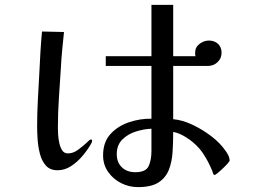

<svg xmlns="http://www.w3.org/2000/svg" viewBox="-20 -759 1040 786"><path d="M600 -232Q569 -231 536 -220.5Q503 -210 480.5 -187.5Q458 -165 458 -128Q458 -94 479 -74Q500 -54 534 -54Q577 -54 588.5 -79Q600 -104 600 -141ZM357 -183Q357 -179 355.5 -175.5Q354 -172 352 -169Q339 -146 318 -121Q297 -96 271 -79Q245 -62 216 -62Q185 -62 168 -81Q151 -100 143.5 -129Q136 -158 134 -188Q132 -218 132 -240Q132 -295 135 -350Q138 -405 141 -460Q143 -503 145.5 -545.5Q148 -588 152 -630L242 -628Q238 -591 234.5 -553.5Q231 -516 229 -478Q225 -417 221 -356Q217 -295 217 -234Q217 -224 218 -207Q219 -190 223 -172.5Q227 -155 235 -143Q243 -131 258 -131Q280 -131 300.5 -146.5Q321 -162 334 -174Q340 -180 344.5 -184Q349 -188 352 -188Q357 -188 357 -183ZM920 -100Q914 -91 900 -77Q886 -63 869 -49Q867 -47 861 -43.5Q855 -40 852 -50Q850 -58 840.5 -78.5Q831 -99 823 -112Q818 -121 810.5 -132Q803 -143 795 -152Q772 -178 742.5 -196.5Q713 -215 689 -219Q689 -177 686.5 -137Q684 -97 671.5 -64.5Q659 -32 629.5 -12.5Q600 7 545 7Q508 7 475.5 -9.5Q443 -26 422.5 -55.5Q402 -85 402 -123Q402 -177 432 -210Q462 -243 508 -258.5Q554 -274 600 -273V-489H413V-529H600V-739H689V-529H780Q779 -533 779 -536.5Q779 -540 779 -544Q779 -566 797 -579.5Q815 -593 835 -593Q858 -593 872.5 -579.5Q887 -566 887 -543Q887 -520 870.5 -504.5Q854 -489 831 -489H689V-271Q726 -268 767.5 -248.5Q809 -229 845.5 -201Q882 -173 903 -142Q910 -133 915 -122.5Q920 -112 920 -100Z"/></svg>

Font: Kaisei Opti
Style: Regular
Weight: 400
Designer: Font-Kai, 金井和夫
Foundry: KAZUO KANAI
Version: Version 5.003